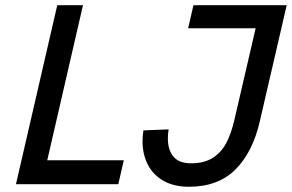

<svg xmlns="http://www.w3.org/2000/svg" viewBox="-20 -710 1125 740"><path d="M41.5 0 200.7 -689.9H299.8L162.1 -92.3H457L436 0ZM529.3 -166.5Q529.3 -182.6 532.7 -207.5L629.9 -211.4Q627 -193.4 627 -176.3Q627 -132.3 648.4 -106.4Q669.9 -80.6 716.8 -80.6Q766.6 -80.6 799.6 -101.3Q832.5 -122.1 851.6 -158Q870.6 -193.8 882.8 -245.6L965.3 -601.1H705.1L725.6 -689.9H1085L981.4 -242.7Q954.1 -123.5 887.5 -56.9Q820.8 9.8 708 9.8Q649.9 9.8 609.6 -13.4Q569.3 -36.6 549.3 -76.4Q529.3 -116.2 529.3 -166.5Z"/></svg>

Font: Acari Sans Medium
Style: Italic
Weight: 500
Italic angle: -13°
Designer: Alfredo Marco Pradil and Stefan Peev
Foundry: Hanken Design Co.
Version: Version 1.045